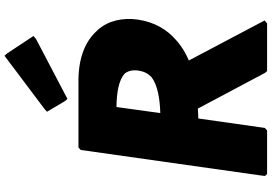

<svg xmlns="http://www.w3.org/2000/svg" viewBox="-197 -1004 1208 854"><g transform="rotate(-90 407.0 -577.0)"><path d="M167 -822 51 -3 60 7H254L265 -3L307 -299C320 -299 334 -300 351 -301L510 -2L518 7H730L743 -4L565 -341C593 -353 622 -369 648 -391L657 -399C702 -438 736 -493 747 -569C756 -634 743 -699 701 -746L695 -752C653 -798 585 -830 484 -832H178ZM358 -663C423 -662 479 -653 508 -625C518 -611 524 -592 520 -565C516 -539 507 -523 491 -507C454 -479 392 -470 331 -468ZM337 -972 385 -891 394 -881 661 -1021 674 -1032 596 -1150 586 -1161 348 -982Z"/></g></svg>

Font: Hussar Woodtype
Style: UltraObl
Weight: 900
Foundry: Cannot Into Space Fonts
Version: Version 1.07